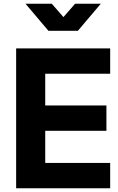

<svg xmlns="http://www.w3.org/2000/svg" viewBox="-20 -1003 629 1023"><path d="M66 -745H567V-610H221V-441H547V-306H221V-135H567V0H66ZM116 -983H256L318 -912L380 -983H517L395 -839H238Z"/></svg>

Font: Evergrow Sans 
Style: ExtraBold
Weight: 800
Foundry: 10Web
Version: Version 1.000